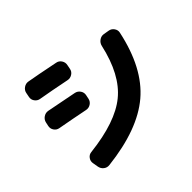

<svg xmlns="http://www.w3.org/2000/svg" viewBox="-169 -1035 1337 1337"><g transform="rotate(-45 500.0 -366.5)"><path d="M929 -561Q868 -274 704.5 -135.5Q541 3 226 39Q202 42 183.5 27.5Q165 13 161 -11L154 -52Q150 -74 164 -93Q178 -112 201 -114Q467 -144 595 -248.5Q723 -353 775 -585Q780 -608 800 -622.5Q820 -637 843 -633L884 -626Q907 -622 920.5 -602.5Q934 -583 929 -561ZM161 -389Q138 -393 125 -412.5Q112 -432 117 -455L123 -483Q128 -506 148 -519.5Q168 -533 191 -529Q278 -513 411 -486Q434 -481 447 -461.5Q460 -442 455 -419L449 -390Q444 -367 424 -354.5Q404 -342 381 -347Q277 -368 161 -389ZM467 -727Q490 -723 503 -703Q516 -683 511 -660L505 -629Q501 -606 480.5 -593Q460 -580 437 -585Q303 -612 209 -628Q187 -632 173.5 -651Q160 -670 165 -693L171 -724Q175 -747 195 -761Q215 -775 238 -771Q304 -760 467 -727Z"/></g></svg>

Font: Rounded Mplus 1c ExtraBold
Style: Regular
Weight: 800
Version: Version 1.059.20150529